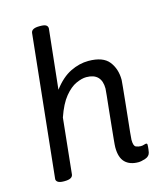

<svg xmlns="http://www.w3.org/2000/svg" viewBox="-113 -837 791 927"><g transform="rotate(-15 282.5 -373.0)"><path d="M175 -752Q196 -752 204.5 -746.5Q213 -741 213 -730L181 -432Q221 -485 266 -507Q311 -529 356 -529Q429 -529 458.5 -491.5Q488 -454 488 -399Q488 -394 485 -365Q482 -336 478 -295.5Q474 -255 469.5 -214Q465 -173 462 -143Q459 -113 459 -107Q459 -76 471 -71Q483 -66 495 -66Q504 -66 511 -68.5Q518 -71 522 -71Q528 -71 528 -64Q528 -63 527.5 -53.5Q527 -44 524 -27Q520 -8 499 -1Q478 6 464 6Q421 6 397.5 -17.5Q374 -41 374 -92Q374 -102 377 -132Q380 -162 384 -201.5Q388 -241 392 -279.5Q396 -318 399 -345.5Q402 -373 402 -379Q402 -417 383 -436.5Q364 -456 326 -456Q304 -456 275 -443Q246 -430 217.5 -395.5Q189 -361 167 -297L138 -20Q135 2 96 2H92Q72 2 63 -4Q54 -10 54 -19L129 -730Q132 -752 171 -752Z"/></g></svg>

Font: Asap VF Beta
Style: Italic
Weight: 400
Italic angle: -6°
Designer: Pablo Cosgaya
Foundry: Pablo Cosgaya
Version: Version 1.007